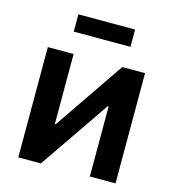

<svg xmlns="http://www.w3.org/2000/svg" viewBox="-108 -820 824 910"><g transform="rotate(15 303.5 -364.5)"><path d="M542 0H416V-343.8H411.6L175.8 0H64.9V-541H191.4V-197.8H195.8L430.2 -541H542ZM442.9 -728.5V-643.6H164.6V-728.5Z"/></g></svg>

Font: Inter 17pt SemiBold
Style: Regular
Weight: 600
Version: Version 4.001;git-66647c0bb